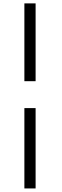

<svg xmlns="http://www.w3.org/2000/svg" viewBox="-20 -877 357 1111"><path d="M121.1 -407.2V-857.4H186V-407.2ZM121.1 213.4V-251.5H186V213.4Z"/></svg>

Font: Fjord
Style: One
Weight: 400
Designer: Viktoriya Grabowska
Foundry: Viktoriya Grabowska
Version: Version 1.002